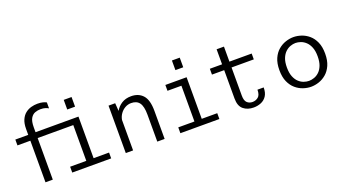

<svg xmlns="http://www.w3.org/2000/svg" viewBox="-58 -1325 3412 1902"><g transform="rotate(-20 1648.0 -374.0)"><path d="M176 0V-438.5H40V-500H176V-562.5Q176 -620 193 -658.2Q210 -696.5 237.8 -718.5Q265.5 -740.5 299 -749.8Q332.5 -759 365.5 -759Q400.5 -759 423.2 -752.8Q446 -746.5 459.5 -739V-676.5Q446.5 -684 427 -690.8Q407.5 -697.5 374.5 -697.5Q346 -697.5 318 -687.2Q290 -677 271.5 -645.8Q253 -614.5 253 -551.5V-500H705.5V-61.5H868.5V0H458V-61.5H628.5V-438.5H253V0ZM625 -705.5H707.5V-604H625Z M1022.5 0V-500H1092.5L1098.5 -417Q1121.5 -458.5 1163 -485Q1204.5 -511.5 1263 -511.5Q1341.5 -511.5 1386.8 -461.2Q1432 -411 1432 -295.5V0H1354.5V-284Q1354.5 -371.5 1326.8 -409.5Q1299 -447.5 1240.5 -447.5Q1206.5 -447.5 1177 -431Q1147.5 -414.5 1126.8 -386Q1106 -357.5 1099.5 -321.5V0Z M1765.5 -705.5H1848V-604H1765.5ZM1598 0V-61.5H1768.5V-438.5H1621.5V-500H1845.5V-61.5H2009V0Z M2219.5 -139.5V-438.5H2090.5V-500H2219.5V-658.5H2297V-500H2531.5V-438.5H2297V-142Q2297 -88.5 2319.8 -67.2Q2342.5 -46 2376.5 -46Q2410.5 -46 2436.8 -67.2Q2463 -88.5 2463 -144H2528.5Q2528.5 -88 2506 -54.2Q2483.5 -20.5 2447 -5.5Q2410.5 9.5 2369 9.5Q2304.5 9.5 2262 -25.2Q2219.5 -60 2219.5 -139.5Z M2974 11Q2934 11 2891.8 -3Q2849.5 -17 2813.5 -47.8Q2777.5 -78.5 2755.2 -128.5Q2733 -178.5 2733 -251Q2733 -323 2755.2 -373Q2777.5 -423 2813.5 -453.5Q2849.5 -484 2891.8 -498Q2934 -512 2974 -512Q3014.5 -512 3056.8 -498Q3099 -484 3135 -453.5Q3171 -423 3193.2 -373Q3215.5 -323 3215.5 -251Q3215.5 -178.5 3193.2 -128.5Q3171 -78.5 3135 -47.8Q3099 -17 3056.8 -3Q3014.5 11 2974 11ZM2974 -51Q3000 -51 3028.5 -60.8Q3057 -70.5 3081.5 -93.5Q3106 -116.5 3121.2 -155Q3136.5 -193.5 3136.5 -251Q3136.5 -307.5 3121.2 -345.8Q3106 -384 3081.5 -407Q3057 -430 3028.5 -440Q3000 -450 2974 -450Q2948 -450 2919.8 -440Q2891.5 -430 2867 -407Q2842.5 -384 2827.2 -345.8Q2812 -307.5 2812 -251Q2812 -193.5 2827.2 -155Q2842.5 -116.5 2867 -93.5Q2891.5 -70.5 2919.8 -60.8Q2948 -51 2974 -51Z"/></g></svg>

Font: Trispace Light
Style: Regular
Weight: 300
Designer: Tyler Finck
Foundry: Etcetera Type Company
Version: Version 1.210; ttfautohint (v1.8.3)